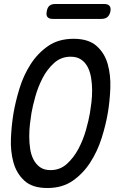

<svg xmlns="http://www.w3.org/2000/svg" viewBox="-20 -935 640 965"><path d="M234 -80Q282 -80 316.5 -111.5Q351 -143 374.5 -187.5Q398 -232 412 -281.5Q426 -331 432 -367Q436 -390 439.5 -420Q443 -450 443 -481.5Q443 -513 438 -543.5Q433 -574 421 -597.5Q409 -621 388 -635.5Q367 -650 335 -650Q287 -650 252 -618.5Q217 -587 194 -542.5Q171 -498 157.5 -449.5Q144 -401 138 -366Q134 -342 130.5 -311.5Q127 -281 127 -249.5Q127 -218 131.5 -187.5Q136 -157 148.5 -133Q161 -109 181.5 -94.5Q202 -80 234 -80ZM218 10Q143 10 103 -26.5Q63 -63 47.5 -119Q32 -175 35 -241Q38 -307 48 -367Q58 -425 78 -490.5Q98 -556 133.5 -611.5Q169 -667 221.5 -703.5Q274 -740 350 -740Q425 -740 465.5 -704Q506 -668 521.5 -612.5Q537 -557 534.5 -492Q532 -427 522 -368Q512 -308 491 -241.5Q470 -175 434 -119Q398 -63 345.5 -26.5Q293 10 218 10ZM245 -840Q226 -840 218.5 -849.5Q211 -859 215 -878Q218 -897 228.5 -906Q239 -915 258 -915H503Q522 -915 530 -906Q538 -897 535 -878Q531 -859 520 -849.5Q509 -840 490 -840Z"/></svg>

Font: Maple Mono Normal NL
Style: Italic
Weight: 400
Italic angle: -10°
Monospace: yes
Designer: subframe7536
Version: Version 7.000